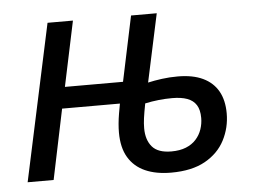

<svg xmlns="http://www.w3.org/2000/svg" viewBox="-44 -591 869 655"><g transform="rotate(-5 390.5 -263.0)"><path d="M517 10Q465 10 428 -6.5Q391 -23 371 -56.5Q351 -90 351 -142Q351 -156 352.5 -172.5Q354 -189 357 -206.5Q360 -224 363 -240H165L115 0H26L141 -536H228L181 -313H380L427 -536H515L465 -303Q487 -308 513 -311.5Q539 -315 567 -315Q619 -315 653.5 -298.5Q688 -282 705.5 -251Q723 -220 723 -175Q723 -126 701 -83.5Q679 -41 633.5 -15.5Q588 10 517 10ZM524 -62Q553 -62 574 -70.5Q595 -79 608.5 -94Q622 -109 628.5 -128Q635 -147 635 -167Q635 -195 624.5 -211.5Q614 -228 593.5 -235.5Q573 -243 542 -243Q519 -243 495.5 -240.5Q472 -238 449 -233Q443 -202 440.5 -183.5Q438 -165 438 -149Q438 -109 458 -85.5Q478 -62 524 -62Z"/></g></svg>

Font: Noto Sans Display
Style: Italic
Weight: 400
Italic angle: -12°
Designer: Monotype Design Team
Foundry: Monotype Imaging Inc.
Version: Version 2.003